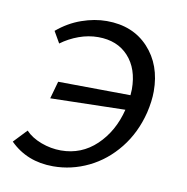

<svg xmlns="http://www.w3.org/2000/svg" viewBox="-57 -479 528 543"><g transform="rotate(10 206.5 -207.5)"><path d="M5 -41 41 -79Q58 -61 86 -50.5Q114 -40 143 -40Q202 -40 244.5 -80.5Q287 -121 303 -185L88 -180L102 -230L310 -228L311 -245Q311 -304 279 -339Q247 -374 192 -374Q164 -374 136.5 -364Q109 -354 86 -337L67 -370Q99 -397 136 -410Q173 -423 208 -423Q283 -423 328 -374.5Q373 -326 373 -250Q373 -222 365 -188Q350 -128 314.5 -83.5Q279 -39 230.5 -15.5Q182 8 129 8Q54 8 5 -41Z"/></g></svg>

Font: LXGW Bright GB
Style: Italic
Weight: 400
Italic angle: -12°
Designer: Christian Thalmann (Catharsis Fonts)
Foundry: LXGW / Christian Thalmann (Catharsis Fonts) / Fontworks Inc.
Version: Version 5.510